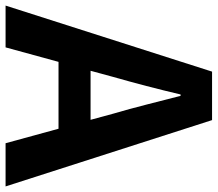

<svg xmlns="http://www.w3.org/2000/svg" viewBox="-70 -715 781 689"><g transform="rotate(90 320.5 -370.5)"><path d="M252 -386C274 -463 296 -547 315 -628H320C341 -548 361 -463 384 -386L406 -305H230ZM-4 0H146L198 -190H438L490 0H645L407 -741H233Z"/></g></svg>

Font: Source Han Sans CN
Style: Bold
Weight: 700
Designer: Ryoko NISHIZUKA 西塚涼子 (kana, bopomofo & ideographs); Paul D. Hunt (Latin, Greek & Cyrillic); Sandoll Communications 산돌커뮤니
Foundry: Adobe
Version: Version 2.001;hotconv 1.0.107;makeotfexe 2.5.65593